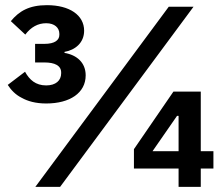

<svg xmlns="http://www.w3.org/2000/svg" viewBox="-20 -724 867 744"><path d="M152 -554C193 -554 210 -569 210 -589V-593C210 -616 192 -634 159 -634C127 -634 100 -619 78 -590L22 -642C54 -681 93 -704 162 -704C250 -704 306 -665 306 -605C306 -558 271 -530 230 -523V-519C278 -511 312 -481 312 -432C312 -364 251 -323 159 -323C118 -323 87 -332 64 -345C40 -357 23 -375 10 -395L77 -446C94 -415 118 -393 159 -393C196 -393 217 -412 217 -440V-443C217 -470 192 -482 152 -482H116V-554ZM117 0 634 -698H730L213 0ZM672 0V-71H499V-146L652 -369H758V-138H807V-71H758V0ZM672 -275H666L571 -138H672Z"/></svg>

Font: Plexus Sans SemiBold
Style: Regular
Weight: 600
Version: Version 2.001;PS 002.001;hotconv 1.0.70;makeotf.lib2.5.58329